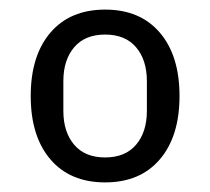

<svg xmlns="http://www.w3.org/2000/svg" viewBox="-20 -724 438 400"><path d="M313 -392Q272 -344 199 -344Q126 -344 85 -392Q44 -440 44 -524Q44 -608 85 -656Q126 -704 199 -704Q272 -704 313 -656Q354 -608 354 -524Q354 -440 313 -392ZM286 -493V-555Q286 -599 263.5 -625.5Q241 -652 199 -652Q157 -652 134.5 -625.5Q112 -599 112 -555V-493Q112 -449 134.5 -422.5Q157 -396 199 -396Q241 -396 263.5 -422.5Q286 -449 286 -493Z"/></svg>

Font: Aneliza
Style: Regular
Weight: 400
Designer: Mike Abbink, Paul van der Laan, Pieter van Rosmalen
Foundry: Bold Monday
Version: Version 3.0